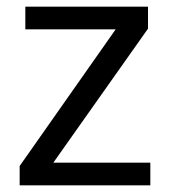

<svg xmlns="http://www.w3.org/2000/svg" viewBox="-20 -556 510 576"><path d="M431 0H39V-58L327 -468H56V-536H424V-470L140 -68H431Z"/></svg>

Font: eng115
Style: Regular
Weight: 400
Designer: Monotype Design Team
Foundry: Monotype Imaging Inc.
Version: Version 2.013